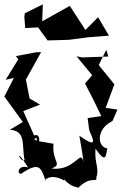

<svg xmlns="http://www.w3.org/2000/svg" viewBox="-29 -801 560 883"><path d="M83 -722 87 -672 146 -675 190 -615 289 -618 381 -630 472 -637 422 -722 364 -663 292 -774 165 -703 168 -781 85 -740ZM381 -204C390 -175 435 -106 336 -177C348 -103 351 -95 355 -53C344 -123 317 -12 208 -26C262 -48 209 -54 217 -140C198 -144 99 -155 139 -167C146 -103 168 -194 128 -178L78 -290L155 -320L107 -348L90 -435L160 -561H140L44 -543L55 -528L-3 -434L35 -443L-9 -357L76 -240L16 -204C93 -200 70 -131 84 -65C63 -50 35 -136 100 -31C43 -48 49 21 80 -10C150 -53 160 -33 180 29C167 39 195 -12 268 30C243 -48 247 48 332 62C389 4 420 43 414 15C429 -29 405 -47 410 -117C464 -40 456 -93 465 -118C415 -126 415 -211 488 -244L511 -297L457 -305L497 -413L425 -502L460 -572L469 -541L350 -537L323 -542L395 -455L362 -417C388 -368 413 -318 437 -267L374 -258Z"/></svg>

Font: Charger Distortion
Style: 2
Weight: 400
Designer: Jasper
Foundry: Cannot Into Space Fonts
Version: Version 0.98